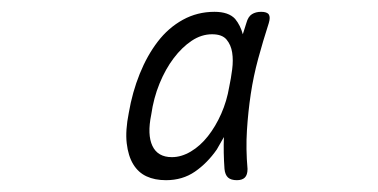

<svg xmlns="http://www.w3.org/2000/svg" viewBox="-20 -760 640 325"><path d="M261 -455Q242 -455 228 -461.5Q214 -468 205.5 -482Q197 -496 194.5 -517.5Q192 -539 198 -569Q204 -604 216.5 -635Q229 -666 247 -689.5Q265 -713 289.5 -726.5Q314 -740 343 -740Q367 -740 378 -728Q387 -717 391 -702Q394 -711 397 -721Q400 -732 406.5 -736Q413 -740 422 -740Q432 -740 435 -735.5Q438 -731 435 -721Q425 -690 417 -660.5Q409 -631 404.5 -601Q400 -571 398 -539.5Q396 -508 399 -474Q399 -464 394.5 -459.5Q390 -455 381 -455Q371 -455 366 -459.5Q361 -464 360 -474Q358 -502 359 -528Q353 -517 347 -507Q331 -484 310 -469.5Q289 -455 261 -455ZM271 -494Q287 -494 303 -503.5Q319 -513 332 -529.5Q345 -546 354.5 -567.5Q364 -589 368 -613Q371 -627 373 -642.5Q375 -658 373 -671Q371 -684 363.5 -693Q356 -702 339 -702Q321 -702 304.5 -691Q288 -680 274 -661.5Q260 -643 250 -618.5Q240 -594 236 -566Q229 -532 238 -513Q247 -494 271 -494Z"/></svg>

Font: Maple Mono Thin
Style: Italic
Weight: 250
Italic angle: -10°
Monospace: yes
Designer: subframe7536
Version: Version 7.000